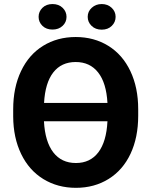

<svg xmlns="http://www.w3.org/2000/svg" viewBox="-20 -900 728 930"><path d="M43.9 0ZM649.4 -339.4Q649.4 -234.4 612.3 -155.3Q575.2 -76.2 506.1 -33.2Q437 9.8 347.7 9.8Q259.3 9.8 189.9 -32.7Q120.6 -75.2 82.5 -154.1Q44.4 -232.9 43.9 -335.4V-370.6Q43.9 -475.6 81.8 -555.4Q119.6 -635.3 188.7 -678Q257.8 -720.7 346.7 -720.7Q435.5 -720.7 504.6 -678Q573.7 -635.3 611.6 -555.4Q649.4 -475.6 649.4 -371.1ZM347.7 -110.4Q417 -110.4 456.3 -162.1Q495.6 -213.9 500.5 -312.5H192.9Q198.2 -213.9 238 -162.1Q277.8 -110.4 347.7 -110.4ZM346.7 -599.6Q277.3 -599.6 238 -549.1Q198.7 -498.5 193.4 -401.4H500.5Q495.1 -498.5 455.3 -549.1Q415.5 -599.6 346.7 -599.6ZM302.2 -818.4Q302.2 -792.5 283.2 -774.7Q264.2 -756.8 234.4 -756.8Q204.1 -756.8 185.5 -774.9Q167 -793 167 -818.4Q167 -843.8 185.5 -862.1Q204.1 -880.4 234.4 -880.4Q264.6 -880.4 283.4 -862.1Q302.2 -843.8 302.2 -818.4ZM404.8 -818.4Q404.8 -844.7 424.6 -862.5Q444.3 -880.4 472.7 -880.4Q501.5 -880.4 520.8 -862.3Q540 -844.2 540 -818.4Q540 -793 521.5 -774.7Q502.9 -756.3 472.7 -756.3Q442.4 -756.3 423.6 -774.7Q404.8 -793 404.8 -818.4Z"/></svg>

Font: Roboto-o
Style: o-Bold
Weight: 700
Designer: Google
Version: Version 2.134; 2016; ttfautohint (v1.6)